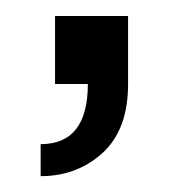

<svg xmlns="http://www.w3.org/2000/svg" viewBox="-20 -105 231 240"><path d="M89.8 0H48.8V-85H140.1V0Q140.1 57.1 108.2 86.2Q76.2 115.2 30.8 115.2V75.2Q89.8 75.2 89.8 0Z"/></svg>

Font: LT Superior
Style: Regular
Weight: 400
Designer: Daniel Lyons
Foundry: LyonsType
Version: Version 1.000